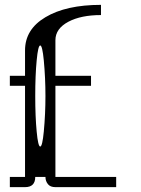

<svg xmlns="http://www.w3.org/2000/svg" viewBox="-20 -770 580 790"><path d="M160.2 -521.5Q154.3 -583 145.5 -583Q136.7 -583 130.9 -521.5Q125 -460 125 -375Q125 -290 130.9 -228.5Q136.7 -167 145.5 -167Q154.3 -167 160.2 -228.5Q167 -300.8 167 -375Q167 -449.2 160.2 -521.5ZM395.5 -750V-708Q313.5 -708 261.7 -680.7Q208 -652.3 208 -604.5V-458H354.5V-417H208V-42H458V0H208Q187.5 0 177.7 -11.7Q167 -24.4 167 -42H125Q125 0 83 0H20.5V-42H83V-417H20.5V-458H83V-562.5Q83 -649.4 167 -699.2Q252 -750 395.5 -750Z"/></svg>

Font: okolaksMetalik
Style: bold
Weight: 700
Width: 7
Version: Version 0.6